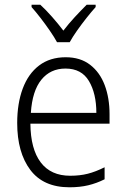

<svg xmlns="http://www.w3.org/2000/svg" viewBox="-20 -785 536 815"><path d="M259 -542Q321 -542 362.5 -510Q404 -478 424.5 -423.5Q445 -369 445 -300V-260H109Q110 -152 153 -95.5Q196 -39 278 -39Q319 -39 352.5 -47.5Q386 -56 424 -75V-24Q390 -7 354.5 1.5Q319 10 275 10Q164 10 108.5 -64Q53 -138 53 -263Q53 -346 76.5 -409Q100 -472 146 -507Q192 -542 259 -542ZM258 -494Q194 -494 155.5 -446.5Q117 -399 111 -306H389Q389 -388 357.5 -441Q326 -494 258 -494ZM222 -606Q210 -628 191 -655.5Q172 -683 151.5 -709.5Q131 -736 114 -755V-765H151Q175 -743 201 -713.5Q227 -684 249 -655Q272 -685 297 -712Q322 -739 348 -765H386V-755Q368 -735 347 -708.5Q326 -682 307 -655Q288 -628 276 -606Z"/></svg>

Font: Noto Sans Georgian SemiCondensed Light
Style: Regular
Weight: 300
Width: 4
Designer: Monotype Design Team, Akaki Razmadze
Foundry: Google LLC
Version: Version 2.005; ttfautohint (v1.8.4.7-5d5b)